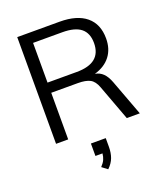

<svg xmlns="http://www.w3.org/2000/svg" viewBox="-171 -827 1036 1204"><g transform="rotate(-20 346.5 -225.0)"><path d="M647 0H560L472 -237Q456 -281 427.5 -296Q399 -311 347 -311H169V0H88V-712H371Q486 -712 547.5 -661Q609 -610 609 -514Q609 -444 572.5 -396.5Q536 -349 467 -329Q498 -324 520 -302.5Q542 -281 557 -241ZM364 -379Q528 -379 528 -513Q528 -579 488 -611.5Q448 -644 364 -644H169V-379ZM393 73V131Q393 171 381.5 202.5Q370 234 341 262L304 234Q323 214 331 196Q339 178 341 156H294V73Z"/></g></svg>

Font: Muli
Style: Regular
Weight: 400
Designer: Vernon Adams
Foundry: Vernon Adams
Version: Version 2.000